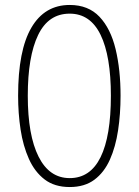

<svg xmlns="http://www.w3.org/2000/svg" viewBox="-20 -744 559 774"><path d="M466 -358Q466 -285 456 -218.5Q446 -152 423 -100.5Q400 -49 360.5 -19.5Q321 10 261 10Q200 10 160 -20.5Q120 -51 96.5 -103.5Q73 -156 63 -221.5Q53 -287 53 -358Q53 -541 106.5 -632.5Q160 -724 261 -724Q336 -724 381 -676.5Q426 -629 446 -546Q466 -463 466 -358ZM92 -358Q92 -199 135.5 -112.5Q179 -26 261 -26Q344 -26 385.5 -110.5Q427 -195 427 -358Q427 -518 385.5 -603.5Q344 -689 261 -689Q175 -689 133.5 -602.5Q92 -516 92 -358Z"/></svg>

Font: Noto Sans Lao Looped ExtraCondensed ExtraLight
Style: Regular
Weight: 200
Width: 2
Designer: Mark Frömberg, Ben Mitchell
Foundry: The Fontpad Ltd
Version: Version 1.002; ttfautohint (v1.8.4.7-5d5b)